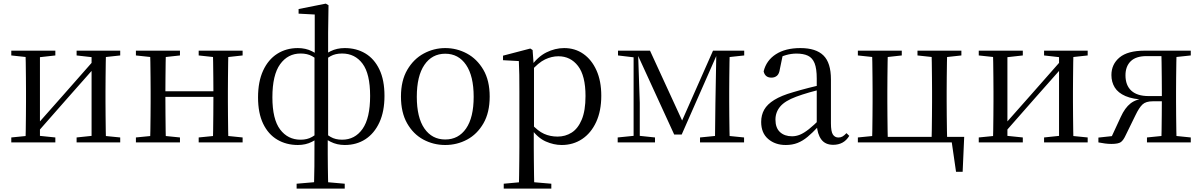

<svg xmlns="http://www.w3.org/2000/svg" viewBox="-20 -801 6762 1080"><path d="M43.5 0V-27.8L151.7 -38.6H186.3L291.3 -27.8V0ZM410.9 0V-27.8L513.6 -38.6H548L656.2 -27.8V0ZM123.1 0Q124.3 -24.4 124.8 -65.3Q125.3 -106.3 125.8 -150.3Q126.3 -194.3 126.3 -228.5V-288.3Q126.3 -321.7 125.8 -365.7Q125.3 -409.7 124.8 -450.7Q124.3 -491.8 123.1 -516H204.7V0ZM182.1 -46.9 146.9 -65.8H158.3L335.2 -265.6L516 -470.9L549.7 -451H538.4L360.1 -249.4ZM495.1 0V-516H576.4Q575.4 -491.8 574.9 -450.7Q574.4 -409.7 573.9 -365.7Q573.4 -321.7 573.4 -288.3V-228.5Q573.4 -194.3 573.9 -150.3Q574.4 -106.3 574.9 -65.3Q575.4 -24.4 576.4 0ZM43.5 -489.1V-516H291.3V-489.1L187.1 -477.4H152.7ZM410.9 -489.1V-516H656.2V-489.1L548.8 -477.4H514.4Z M824.1 0Q825.3 -24.4 825.8 -65.4Q826.3 -106.3 826.8 -150.3Q827.3 -194.3 827.3 -228.5V-288.3Q827.3 -321.7 826.8 -365.7Q826.3 -409.8 825.8 -450.8Q825.3 -491.8 824.1 -516H913.3Q912.3 -491.7 911.8 -450.1Q911.3 -408.6 910.8 -363Q910.3 -317.5 910.3 -279.8V-260.2Q910.3 -210.2 910.8 -159.3Q911.3 -108.5 911.8 -66.4Q912.3 -24.3 913.3 0ZM1176.4 0Q1178.4 -24.3 1178.9 -66.4Q1179.4 -108.5 1179.9 -159.3Q1180.4 -210.2 1180.4 -260.2V-279.8Q1180.4 -317.4 1179.9 -363.1Q1179.4 -408.7 1178.9 -450.2Q1178.4 -491.7 1176.4 -516H1264.9Q1263.9 -491.7 1263.4 -450.7Q1262.9 -409.7 1262.4 -365.7Q1261.9 -321.7 1261.9 -288.3V-228.5Q1261.9 -194.3 1262.4 -150.3Q1262.9 -106.3 1263.4 -65.4Q1263.9 -24.4 1264.9 0ZM744.5 0V-27.8L853.7 -38.6H885.7L992.3 -27.8V0ZM744.5 -489.1V-516H992.3V-489.1L885.7 -477.4H853.7ZM1097.6 0V-27.8L1205.8 -38.6H1238.8L1344.7 -27.8V0ZM1097.6 -489.1V-516H1344.7V-489.1L1238.8 -477.4H1205.8ZM868 -256V-287.5H1220.9V-256Z M1648.5 259.8V232.4L1766.6 222.2H1803.3L1919.1 232.4V259.8ZM1746 259.8Q1748 198.4 1748.5 133.8Q1749 69.2 1749 -22.1V-27.1V-485.7L1750.4 -495.1V-719.4L1659.6 -724.2V-750.2L1812.6 -780.6L1827.9 -771.6L1825.7 -617.7V-489V-483V-30.1L1823.5 -20.2Q1823.5 30 1823.6 68.8Q1823.7 107.7 1824.2 139.8Q1824.7 171.9 1825.2 200.5Q1825.7 229.1 1826.7 259.8ZM1655.6 14.6Q1590.4 14.6 1539.6 -15.5Q1488.7 -45.7 1460.1 -105.3Q1431.5 -165 1431.5 -253.2Q1431.5 -342 1460.1 -404Q1488.7 -466.1 1539.4 -498.4Q1590.2 -530.6 1655.4 -530.6Q1699.2 -530.6 1734.5 -512.9Q1769.8 -495.1 1785.6 -476.3L1787.6 -465.9L1785.6 -451Q1761.6 -470.7 1735.2 -485.3Q1708.8 -500 1670.8 -500Q1599.2 -500 1555.7 -439.8Q1512.2 -379.7 1512.2 -253.6Q1512.2 -130.2 1555.7 -72.7Q1599.2 -15.2 1670.6 -15.2Q1708.6 -15.2 1735.1 -30.8Q1761.6 -46.3 1785.6 -65.2L1788.2 -39.5H1785.6Q1769.8 -21.4 1734.7 -3.4Q1699.7 14.6 1655.6 14.6ZM1919.3 14.6Q1875.3 14.6 1839.7 -3.5Q1804.2 -21.6 1789.3 -39.5H1786.7L1789.3 -64.9Q1813.4 -46.3 1839.9 -30.8Q1866.4 -15.2 1904.2 -15.2Q1976.5 -15.2 2019.2 -75.8Q2061.9 -136.3 2061.9 -261.4Q2061.9 -386 2019.2 -443Q1976.5 -500 1904.4 -500Q1866.4 -500 1839.9 -485.3Q1813.4 -470.7 1789.3 -450.8L1786.9 -466.1L1789.3 -476.5Q1804.2 -495.4 1839.6 -513Q1875.1 -530.6 1919.3 -530.6Q1984.6 -530.6 2035 -500.5Q2085.4 -470.3 2114 -410.5Q2142.7 -350.8 2142.7 -261.8Q2142.7 -174 2114.1 -112.3Q2085.6 -50.7 2035.6 -18Q1985.6 14.6 1919.3 14.6Z M2484.5 14.6Q2418.2 14.6 2361.4 -15.9Q2304.6 -46.5 2270 -107.4Q2235.4 -168.3 2235.4 -257.8Q2235.4 -347.6 2271.1 -408.5Q2306.7 -469.3 2363.7 -500Q2420.7 -530.6 2484.5 -530.6Q2549.2 -530.6 2606.2 -500.1Q2663.2 -469.5 2698.9 -408.7Q2734.5 -347.8 2734.5 -257.8Q2734.5 -168 2699.4 -107.2Q2664.3 -46.3 2607.5 -15.8Q2550.7 14.6 2484.5 14.6ZM2484.5 -16.4Q2559 -16.4 2601.7 -78.2Q2644.4 -140.1 2644.4 -256.6Q2644.4 -373.4 2601.7 -436.1Q2559 -498.8 2484.5 -498.8Q2410.1 -498.8 2367.3 -436.1Q2324.5 -373.4 2324.5 -256.6Q2324.5 -140.1 2367.3 -78.2Q2410.1 -16.4 2484.5 -16.4Z M2813.5 259.8V232.4L2924.7 222.2H2962.5L3081.2 232.4V259.8ZM2898.5 259.8Q2899.5 225.6 2900 185.1Q2900.5 144.5 2901 103.1Q2901.5 61.7 2901.5 26.7V-286.8Q2901.5 -338.2 2901 -379.5Q2900.5 -420.7 2898.5 -457.5L2809.5 -462.4V-487.9L2962.9 -528L2975.9 -519.6L2981.9 -435.3L2983.7 -430.1V-78.7L2982.5 -68.7V26.5Q2982.5 60.7 2983 102.2Q2983.5 143.7 2984 184.7Q2984.5 225.6 2985.5 259.8ZM3139.6 14.6Q3095.1 14.6 3050.2 -5.1Q3005.3 -24.9 2967.2 -77.1H2954.4L2968.3 -105.1Q3005.5 -63.7 3040.4 -48.2Q3075.2 -32.7 3116.5 -32.7Q3160.2 -32.7 3195.6 -55.1Q3231.1 -77.6 3252.3 -128.1Q3273.5 -178.6 3273.5 -260.8Q3273.5 -374.9 3231.5 -429.7Q3189.4 -484.5 3120.9 -484.5Q3083.4 -484.5 3046 -466.8Q3008.5 -449.1 2964.2 -398.2L2953.6 -425H2964.5Q3003.9 -481.5 3053.2 -506.1Q3102.6 -530.6 3153.3 -530.6Q3214.5 -530.6 3261.2 -498Q3308 -465.4 3335.1 -405.4Q3362.2 -345.3 3362.2 -262.6Q3362.2 -177.1 3333.5 -114.8Q3304.7 -52.4 3254.4 -18.9Q3204.2 14.6 3139.6 14.6Z M3772.3 -44.4 3563.3 -500.2H3557.6V-516H3636.3L3826.9 -101.4H3807.3L3990.7 -516H4022.3V-500.6H4015.5L3814.6 -44.4ZM4001.6 0 4004.2 -221.5 4009.5 -516H4085Q4084 -491.8 4083.4 -450.7Q4082.8 -409.7 4082.3 -365.7Q4081.8 -321.7 4081.8 -288.3V-228.5Q4081.8 -194.3 4082.3 -150.3Q4082.8 -106.3 4083.4 -65.3Q4084 -24.4 4085 0ZM3454.5 0V-27.8L3553.2 -37.8H3569.3L3664.4 -27.8V0ZM3917.6 0V-27.8L4025.8 -38.6H4058L4165.4 -27.8V0ZM3456.3 -489.1V-516H3566.1V-477.4H3554.3ZM3544 0V-516H3568.8L3578.7 -222.7V0ZM4039.5 -477.4V-516H4166.2V-489.1L4058.8 -477.4Z M4399.7 14.6Q4340.5 14.6 4301.1 -19.1Q4261.6 -52.8 4261.6 -115.1Q4261.6 -153.9 4278.8 -184.3Q4295.9 -214.6 4335.4 -239Q4374.9 -263.5 4440.9 -282.3Q4482.8 -294.9 4528.8 -306.7Q4574.8 -318.5 4614.8 -327.7V-303.3Q4574.8 -293.3 4533.7 -281.5Q4492.6 -269.7 4458.6 -257Q4395.3 -233.6 4368.6 -201.7Q4341.9 -169.7 4341.9 -128.2Q4341.9 -81.6 4367.5 -58Q4393.2 -34.4 4435.1 -34.4Q4457.6 -34.4 4479.6 -43.3Q4501.6 -52.2 4529.7 -74.2Q4557.7 -96.3 4595.8 -134.4L4604.5 -87.1H4580.9Q4549.7 -53.7 4522.5 -31.1Q4495.2 -8.4 4466.1 3.1Q4437 14.6 4399.7 14.6ZM4666.8 13.6Q4622.1 13.6 4599.8 -16.6Q4577.5 -46.7 4574.2 -99.7V-103.3V-359Q4574.2 -415 4562.1 -445.3Q4549.9 -475.6 4524.7 -487.6Q4499.6 -499.6 4460 -499.6Q4431.3 -499.6 4402.1 -491.4Q4372.9 -483.2 4339.7 -464.7L4383.2 -491.9L4366.8 -412.7Q4363.2 -386 4350.7 -375.2Q4338.1 -364.3 4319.4 -364.3Q4283.2 -364.3 4275.5 -399.7Q4290.4 -461 4344.1 -495.8Q4397.8 -530.6 4482.2 -530.6Q4569.5 -530.6 4611.8 -489.2Q4654 -447.8 4654 -354.6V-107.7Q4654 -60.8 4665.1 -44.2Q4676.1 -27.5 4696.4 -27.5Q4709 -27.5 4719 -33.2Q4729 -38.8 4741.4 -52.1L4757.1 -36.7Q4741.2 -10.7 4718.6 1.4Q4696 13.6 4666.8 13.6Z M4885.1 0Q4886.3 -24.4 4886.8 -65.3Q4887.3 -106.3 4887.8 -150.3Q4888.3 -194.3 4888.3 -228.5V-288.3Q4888.3 -321.7 4887.8 -365.7Q4887.3 -409.7 4886.8 -450.7Q4886.3 -491.8 4885.1 -516H4974.3Q4973.3 -491.8 4972.8 -450.7Q4972.3 -409.7 4971.8 -365.7Q4971.3 -321.7 4971.3 -288.3V-228.5Q4971.3 -194.3 4971.8 -150.3Q4972.3 -106.3 4972.8 -65.3Q4973.3 -24.4 4974.3 0ZM5219.8 0Q5220.8 -24.4 5221.3 -65.3Q5221.8 -106.3 5222.3 -150.3Q5222.8 -194.3 5222.8 -228.5V-288.3Q5222.8 -321.7 5222.3 -365.7Q5221.8 -409.7 5221.3 -450.7Q5220.8 -491.8 5219.8 -516H5308.2Q5307.2 -491.8 5306.6 -450.7Q5306 -409.7 5305.5 -365.7Q5305 -321.7 5305 -288.3V-228.5Q5305 -194.3 5305.5 -150.3Q5306 -106.3 5306.6 -65.3Q5307.2 -24.4 5308.2 0ZM5357.7 165.4 5329.7 -27.9 5365.9 0H4928.8V-31.1H5403.6L5394.9 165.4ZM4805.5 -489.1V-516H5052.5V-489.1L4946.7 -477.4H4914.7ZM5140.8 -489.1V-516H5387.8V-489.1L5281.6 -477.4H5249.2ZM4805.5 0V-27.8L4914.7 -38.6H4929V0Z M5485.5 0V-27.8L5593.7 -38.6H5628.3L5733.3 -27.8V0ZM5852.9 0V-27.8L5955.6 -38.6H5990L6098.2 -27.8V0ZM5565.1 0Q5566.3 -24.4 5566.8 -65.3Q5567.3 -106.3 5567.8 -150.3Q5568.3 -194.3 5568.3 -228.5V-288.3Q5568.3 -321.7 5567.8 -365.7Q5567.3 -409.7 5566.8 -450.7Q5566.3 -491.8 5565.1 -516H5646.7V0ZM5624.1 -46.9 5588.9 -65.8H5600.3L5777.2 -265.6L5958 -470.9L5991.7 -451H5980.4L5802.1 -249.4ZM5937.1 0V-516H6018.4Q6017.4 -491.8 6016.9 -450.7Q6016.4 -409.7 6015.9 -365.7Q6015.4 -321.7 6015.4 -288.3V-228.5Q6015.4 -194.3 6015.9 -150.3Q6016.4 -106.3 6016.9 -65.3Q6017.4 -24.4 6018.4 0ZM5485.5 -489.1V-516H5733.3V-489.1L5629.1 -477.4H5594.7ZM5852.9 -489.1V-516H6098.2V-489.1L5990.8 -477.4H5956.4Z M6418.8 -516H6678.1V-489.1L6568.9 -477.4L6554.6 -485.4H6429.7Q6369.6 -485.4 6340.2 -456.5Q6310.8 -427.6 6310.8 -377.4Q6310.8 -321 6343.8 -290.8Q6376.9 -260.6 6441 -260.6H6554.6V-231.3H6464.8Q6425.4 -231.3 6406.5 -213.4Q6387.5 -195.6 6367 -152.8L6312.5 -41.4Q6299.5 -12.7 6285.2 -2Q6270.8 8.6 6232.1 8.6Q6213.7 8.6 6195.3 6.1Q6176.9 3.6 6158.5 0V-27.1L6271.2 -39.3L6225 -15.3L6284.4 -143.5Q6307.6 -194.4 6339.2 -219.2Q6370.7 -244 6425.8 -248.8L6421.2 -240.2Q6352.6 -242.4 6310.8 -260.6Q6269 -278.8 6250.3 -309.3Q6231.7 -339.8 6231.7 -378.7Q6231.7 -439.7 6277.6 -477.9Q6323.5 -516 6418.8 -516ZM6512.4 0Q6513.4 -24.4 6513.9 -65.8Q6514.4 -107.3 6514.9 -154Q6515.4 -200.7 6515.4 -240.4V-288.3Q6515.4 -321.7 6514.9 -365.7Q6514.4 -409.7 6513.9 -450.7Q6513.4 -491.8 6512.4 -516H6598.5Q6597.5 -491.8 6596.9 -450.7Q6596.3 -409.7 6595.8 -365.7Q6595.3 -321.7 6595.3 -288.3V-228.5Q6595.3 -194.3 6595.8 -150.3Q6596.3 -106.3 6596.9 -65.3Q6597.5 -24.4 6598.5 0ZM6431.7 0V-27.8L6538.5 -38.6H6572.5L6678.1 -27.8V0Z"/></svg>

Font: Noto Serif JP
Style: Regular
Weight: 200
Designer: Ryoko NISHIZUKA 西塚涼子 (kana & ideographs); Frank Grießhammer (Latin, Greek & Cyrillic); Wenlong ZHANG 张文龙 (bopomofo); San
Foundry: Adobe
Version: Version 2.001;hotconv 1.1.0;makeotfexe 2.6.0